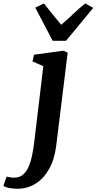

<svg xmlns="http://www.w3.org/2000/svg" viewBox="-140 -870 576 1146"><path d="M195.5 -0.5Q185.5 81.5 152.8 139Q120 196.5 71.8 226.5Q23.5 256.5 -34 256.5Q-61.5 256.5 -85.8 252Q-110 247.5 -119.5 238.5L-100.5 184Q-93.5 186 -80 188.2Q-66.5 190.5 -56 190.5Q-24 190.5 -3 172.8Q18 155 31.2 124.2Q44.5 93.5 52.2 53.8Q60 14 65.5 -31L118.5 -475L54 -503.5L63 -543.5L238.5 -567.5L264 -556ZM174.5 -626.5 70.5 -824.5 122 -849.5Q147 -818.5 172.8 -786Q198.5 -753.5 225.5 -722Q262.5 -753.5 296.2 -786Q330 -818.5 368.5 -849.5L416.5 -823L254 -626.5Z"/></svg>

Font: Merriweather
Style: Bold Italic
Weight: 700
Italic angle: -7.8°
Version: Version 2.101